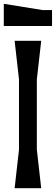

<svg xmlns="http://www.w3.org/2000/svg" viewBox="-25 -991 294 1011"><path d="M249 -938H199L-5 -971V-854H249ZM52 -776 75 -573V-203L52 0H192L169 -203V-573L192 -776Z"/></svg>

Font: BackOut Medium
Style: Regular
Weight: 500
Designer: Frank Adebiaye
Foundry: Velvetyne Type Foundry
Version: Version 2.000;hotconv 1.0.109;makeotfexe 2.5.65596